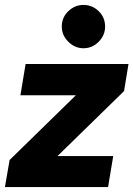

<svg xmlns="http://www.w3.org/2000/svg" viewBox="-36 -760 542 780"><path d="M84 -15 3 -110 391 -489 468 -390ZM-16 0 3 -110 96 -126H424L403 0ZM47 -373 68 -500H486L468 -390L370 -373ZM303 -564Q268 -564 241.5 -590.5Q215 -617 215 -652Q215 -689 241.5 -714.5Q268 -740 303 -740Q339 -740 365 -714.5Q391 -689 391 -652Q391 -617 365 -590.5Q339 -564 303 -564Z"/></svg>

Font: Figtree Light ExtraBold
Style: Italic
Weight: 800
Italic angle: -9.5°
Version: Version 2.001;gftools[0.9.30]